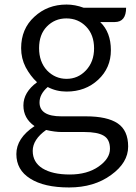

<svg xmlns="http://www.w3.org/2000/svg" viewBox="-20 -574 597 845"><path d="M469 196Q394 251 284 251Q174 251 113 212Q52 174 52 104Q52 34 132 -19Q83 -53 83 -110Q83 -168 143 -212Q114 -239 93 -278Q73 -317 73 -362Q73 -447 131 -500Q189 -554 273 -554Q310 -554 348 -540H535Q535 -477 485 -477H421Q468 -432 468 -353Q468 -275 412 -223Q356 -171 273 -171Q228 -171 190 -191Q154 -160 154 -123Q154 -62 250 -62H358Q452 -62 498 -31Q544 0 544 71Q544 142 469 196ZM358 -264Q394 -302 394 -361Q394 -421 359 -457Q324 -493 272 -493Q221 -493 186 -457Q152 -422 152 -362Q152 -302 187 -264Q223 -227 273 -227Q323 -227 358 -264ZM167 167Q211 194 287 194Q364 194 414 159Q464 124 464 81Q464 39 436 23Q409 7 351 7H252Q221 7 183 -2Q124 40 124 90Q124 140 167 167Z"/></svg>

Font: Swei Half Moon CJK TC
Style: DemiLight
Weight: 350
Version: Version 2.125